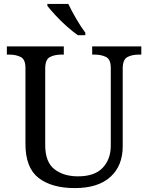

<svg xmlns="http://www.w3.org/2000/svg" viewBox="-20 -951 757 981"><path d="M362 10Q244 10 177 -42Q110 -94 110 -216V-604Q110 -648 85.5 -660Q61 -672 28 -672H15V-714H306V-672H293Q259 -672 235 -659.5Q211 -647 211 -600V-210Q211 -123 258 -86.5Q305 -50 378 -50Q464 -50 505 -94Q546 -138 546 -206V-604Q546 -648 521.5 -660Q497 -672 464 -672H451V-714H702V-672H689Q655 -672 631 -659.5Q607 -647 607 -600V-204Q607 -104 544 -47Q481 10 362 10ZM378 -771Q352 -789 320 -817.5Q288 -846 261.5 -875Q235 -904 222 -921V-931H329Q345 -897 369.5 -855Q394 -813 416 -784V-771Z"/></svg>

Font: NotoSerif-Regular
Style: Regular
Weight: 400
Designer: Monotype Design Team
Foundry: Monotype Imaging Inc.
Version: Version 2.007; ttfautohint (v1.8) -l 8 -r 50 -G 200 -x 14 -D